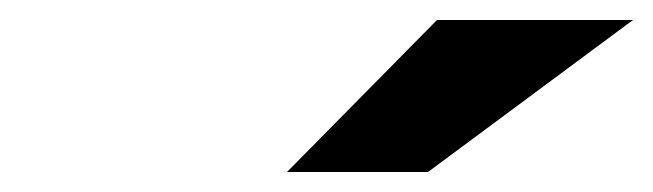

<svg xmlns="http://www.w3.org/2000/svg" viewBox="-20 -779 653 192"><path d="M417 -759H613L408 -607H267Z"/></svg>

Font: Montserrat Alternates ExtraBold
Style: Italic
Weight: 800
Italic angle: -11.3°
Designer: Julieta Ulanovsky
Foundry: Julieta Ulanovsky
Version: Version 7.200